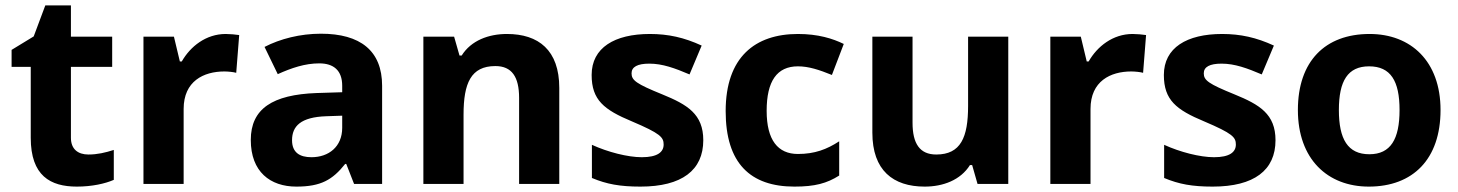

<svg xmlns="http://www.w3.org/2000/svg" viewBox="-20 -682 5407 712"><path d="M308 -109C269 -109 243 -129 243 -171V-434H396V-546H243V-662H148L105 -547L23 -497V-434H94V-171C94 -30 167 10 265 10C321 10 370 -1 402 -15V-126C371 -116 341 -109 308 -109Z M817 -556C744 -556 686 -510 654 -454H647L625 -546H512V0H661V-278C661 -381 735 -417 812 -417C825 -417 846 -415 856 -412L867 -552C855 -554 832 -556 817 -556Z M1170 -557C1093 -557 1019 -538 961 -508L1010 -407C1061 -430 1111 -447 1164 -447C1217 -447 1249 -421 1249 -364V-340L1154 -337C991 -331 910 -279 910 -163C910 -45 982 10 1079 10C1170 10 1213 -15 1260 -74H1264L1293 0H1397V-364C1397 -494 1316 -557 1170 -557ZM1191 -251 1249 -253V-208C1249 -138 1199 -99 1135 -99C1092 -99 1063 -116 1063 -162C1063 -214 1095 -248 1191 -251Z M1860 -556C1792 -556 1727 -532 1692 -476H1684L1664 -546H1550V0H1699V-257C1699 -373 1726 -437 1817 -437C1878 -437 1905 -397 1905 -319V0H2054V-356C2054 -496 1977 -556 1860 -556Z M2588 -162C2588 -259 2529 -294 2436 -332C2340 -371 2322 -384 2322 -410C2322 -434 2344 -446 2388 -446C2437 -446 2483 -429 2537 -406L2582 -513C2517 -543 2458 -556 2390 -556C2259 -556 2174 -505 2174 -404C2174 -311 2220 -275 2323 -232C2429 -187 2441 -173 2441 -146C2441 -118 2418 -99 2360 -99C2308 -99 2234 -118 2175 -145V-22C2230 1 2279 10 2355 10C2509 10 2588 -51 2588 -162Z M2926 10C3002 10 3046 -2 3092 -31V-158C3046 -128 3001 -111 2939 -111C2865 -111 2823 -162 2823 -271C2823 -381 2861 -436 2939 -436C2979 -436 3018 -423 3065 -404L3109 -519C3068 -539 3014 -556 2939 -556C2780 -556 2671 -470 2671 -270C2671 -76 2763 10 2926 10Z M3719 -546H3570V-289C3570 -173 3543 -109 3452 -109C3391 -109 3364 -149 3364 -227V-546H3215V-190C3215 -50 3292 10 3409 10C3477 10 3542 -14 3577 -70H3585L3605 0H3719Z M4180 -556C4107 -556 4049 -510 4017 -454H4010L3988 -546H3875V0H4024V-278C4024 -381 4098 -417 4175 -417C4188 -417 4209 -415 4219 -412L4230 -552C4218 -554 4195 -556 4180 -556Z M4710 -162C4710 -259 4651 -294 4558 -332C4462 -371 4444 -384 4444 -410C4444 -434 4466 -446 4510 -446C4559 -446 4605 -429 4659 -406L4704 -513C4639 -543 4580 -556 4512 -556C4381 -556 4296 -505 4296 -404C4296 -311 4342 -275 4445 -232C4551 -187 4563 -173 4563 -146C4563 -118 4540 -99 4482 -99C4430 -99 4356 -118 4297 -145V-22C4352 1 4401 10 4477 10C4631 10 4710 -51 4710 -162Z M5322 -274C5322 -455 5212 -556 5059 -556C4894 -556 4793 -455 4793 -274C4793 -92 4903 10 5056 10C5220 10 5322 -92 5322 -274ZM4945 -274C4945 -382 4978 -436 5057 -436C5137 -436 5170 -382 5170 -274C5170 -166 5137 -110 5058 -110C4978 -110 4945 -166 4945 -274Z"/></svg>

Font: Noto Sans Javanese
Style: Bold
Weight: 700
Designer: Monotype Design Team
Foundry: Monotype Imaging Inc.
Version: Version 2.005